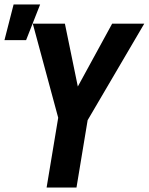

<svg xmlns="http://www.w3.org/2000/svg" viewBox="-32 -841 667 861"><path d="M177 0 229 -313 115 -735H259L317 -453L471 -735H615L361 -302L311 0ZM-12 -661 29 -821H148L85 -661Z"/></svg>

Font: Iosevka Extrabold Extended
Style: Italic
Weight: 800
Width: 7
Italic angle: -9°
Monospace: yes
Designer: Belleve Invis
Foundry: Belleve Invis
Version: Version 32.5.0; ttfautohint (v1.8.4)